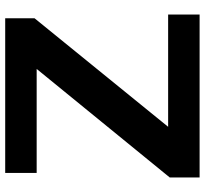

<svg xmlns="http://www.w3.org/2000/svg" viewBox="-44 -724 769 720"><g transform="rotate(-90 340.0 -364.5)"><path d="M34 0V-112L441 -611H51V-729H631V-619L224 -118H645V0Z"/></g></svg>

Font: Hubot Sans SemiBold
Style: Regular
Weight: 600
Designer: Deni Anggara
Foundry: GitHub, Inc., Subsidiary of Microsoft Corporation
Version: Version 2.000